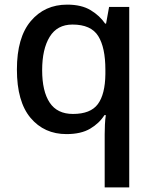

<svg xmlns="http://www.w3.org/2000/svg" viewBox="-20 -569 660 829"><path d="M432 11Q432 -7 433 -30.5Q434 -54 437 -72H431Q409 -37 369.5 -13.5Q330 10 267 10Q171 10 112 -60Q53 -130 53 -269Q53 -407 113 -478Q173 -549 270 -549Q332 -549 371.5 -525Q411 -501 434 -467H438L451 -539H538V240H432ZM295 -77Q371 -77 402.5 -119.5Q434 -162 435 -249V-268Q435 -364 404 -413.5Q373 -463 293 -463Q227 -463 194.5 -410Q162 -357 162 -266Q162 -175 194.5 -126Q227 -77 295 -77Z"/></svg>

Font: Noto Sans Thai Looped Medium
Style: Regular
Weight: 500
Designer: Sasikarn Vongin, Ben Mitchell
Foundry: The Fontpad Ltd
Version: Version 1.001; ttfautohint (v1.8.4.7-5d5b)